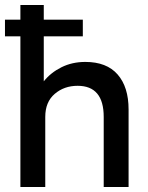

<svg xmlns="http://www.w3.org/2000/svg" viewBox="-20 -752 595 772"><path d="M323 -503Q270 -503 227 -481.5Q184 -460 156 -425V-732H62V0H162V-282Q162 -342 200 -374.5Q238 -407 292 -407Q397 -407 397 -282V0H497V-312Q497 -402 453 -452.5Q409 -503 323 -503ZM313 -673H0V-606H313Z"/></svg>

Font: Geom
Style: Regular
Weight: 400
Version: Version 1.102